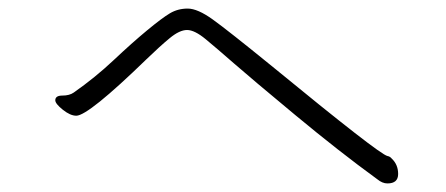

<svg xmlns="http://www.w3.org/2000/svg" viewBox="-20 -544 1040 448"><path d="M894 -174Q909 -160 909 -138Q909 -116 884 -116Q872 -116 860 -126Q772 -190 669 -275.5Q566 -361 526 -396Q486 -431 460 -452.5Q434 -474 416.5 -474Q399 -474 376 -455Q353 -436 322 -406Q186 -274 158 -274Q144 -274 126.5 -288Q109 -302 109 -310Q109 -321 125.5 -321Q142 -321 152 -328Q202 -363 245 -403.5Q288 -444 323 -473Q358 -502 376.5 -513Q395 -524 418 -524Q441 -524 476.5 -498.5Q512 -473 614 -390Q865 -184 884 -180Q890 -179 894 -174Z"/></svg>

Font: LXGW WenKai Light
Style: Regular
Weight: 300
Designer: LXGW / Fontworks Inc.
Foundry: LXGW / Fontworks Inc.
Version: Version 1.501; October 10, 2024